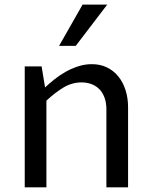

<svg xmlns="http://www.w3.org/2000/svg" viewBox="-20 -802 654 822"><path d="M85.9 -517.6H158.2L172.9 -427.7Q189.9 -443.8 211.9 -461.4Q233.9 -479 259.5 -493.7Q285.2 -508.3 314 -517.8Q342.8 -527.3 373 -527.3Q408.7 -527.3 437.3 -513.7Q465.8 -500 486.1 -475.3Q506.3 -450.7 517.3 -416.7Q528.3 -382.8 528.3 -342.8V0H435.5V-334Q435.5 -362.3 427.5 -384Q419.4 -405.8 405.3 -420.2Q391.1 -434.6 371.6 -441.9Q352.1 -449.2 329.1 -449.2Q288.6 -449.2 252.4 -427.7Q216.3 -406.2 178.7 -371.1V0H85.9ZM232.9 -605.5 333.5 -782.2H439L304.2 -605.5Z"/></svg>

Font: Proza Libre
Style: Regular
Weight: 400
Designer: Jasper de Waard
Foundry: Jasper de Waard
Version: Version 1.000; ttfautohint (v1.4.1.8-43bc)